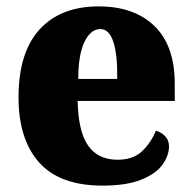

<svg xmlns="http://www.w3.org/2000/svg" viewBox="-20 -571 602 601"><path d="M301 10Q167 10 102.5 -62.5Q38 -135 38 -266Q38 -407 104 -479Q170 -551 289 -551Q400 -551 463.5 -489.5Q527 -428 527 -309V-255H223Q225 -159 256 -115Q287 -71 348 -71Q396 -71 424 -97Q452 -123 468 -162Q485 -157 497 -144.5Q509 -132 509 -113Q509 -84 488.5 -55.5Q468 -27 422 -8.5Q376 10 301 10ZM347 -324Q348 -399 335 -439.5Q322 -480 294 -480Q264 -480 244.5 -440Q225 -400 225 -324Z"/></svg>

Font: Noto Serif Hebrew SemiCondensed Black
Style: Regular
Weight: 900
Width: 4
Designer: Monotype Design Team
Foundry: Monotype Imaging Inc.
Version: Version 2.004; ttfautohint (v1.8.4.7-5d5b)